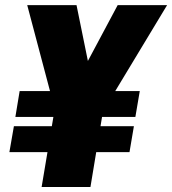

<svg xmlns="http://www.w3.org/2000/svg" viewBox="-20 -748 688 768"><path d="M286.1 -727.5 355.5 -386.7 209 -274.4 88.9 -727.5ZM271.5 -391.6 450.7 -727.5H648.4L375 -274.4ZM405.3 -383.8 341.8 0H146.5L210.9 -383.8ZM539.1 -383.8 521.5 -280.3H41.5L58.6 -383.8ZM515.6 -243.2 498 -139.6H17.6L35.6 -243.2Z"/></svg>

Font: Inter 18pt Black
Style: Italic
Weight: 900
Italic angle: -9.3988°
Designer: Rasmus Andersson
Foundry: rsms
Version: Version 4.001;git-66647c0bb